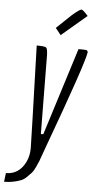

<svg xmlns="http://www.w3.org/2000/svg" viewBox="-67 -785 508 1021"><g transform="rotate(5 186.5 -274.0)"><path d="M378 -524Q370 -465 199 0Q195 10 185.5 37.5Q176 65 172 75Q168 85 157.5 107.5Q147 130 138.5 139Q130 148 115 163Q100 178 84 184Q41 200 -5 200L1 153Q56 153 88.5 110.5Q121 68 121 9Q121 -24 105 -537Q148 -537 155.5 -531Q163 -525 164 -491L168 -70H181L328 -537H352Q372 -537 375 -533Q378 -529 378 -524ZM361 -717 227 -603 198 -639 278 -715Q317 -748 325.5 -748Q334 -748 361 -717Z"/></g></svg>

Font: Economica
Style: Italic
Weight: 400
Designer: Vicente Lamonaca
Foundry: Vicente Lamonaca
Version: Version 1.100